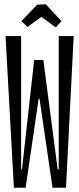

<svg xmlns="http://www.w3.org/2000/svg" viewBox="-20 -879 370 899"><path d="M6 -710H79V-86H83L140 -598H183L250 -86H255V-710H325L289 0H226L165 -417H161L100 0H45ZM174 -800 109 -753 80 -780 154 -857 194 -859 268 -780 241 -751Z"/></svg>

Font: Bahianita
Style: Regular
Weight: 400
Designer: Pablo Cosgaya & Dani Raskovsky
Foundry: Pablo Cosgaya & Dani Raskovsky
Version: Version 1.008